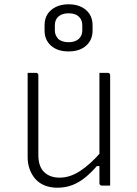

<svg xmlns="http://www.w3.org/2000/svg" viewBox="-20 -866 640 896"><path d="M148 -526Q152 -526 154 -524.5Q156 -523 157.5 -521Q159 -519 159 -515Q159 -469 159 -422.5Q159 -376 159 -329.5Q159 -283 159 -236.5Q159 -190 159 -143Q159 -89 186 -63Q213 -37 258 -37Q282 -37 305.5 -44.5Q329 -52 353 -67.5Q377 -83 403 -106.5Q429 -130 457 -163V-91H432Q406 -61 378 -38Q350 -15 318 -2.5Q286 10 248 10Q214 10 187.5 -1Q161 -12 144 -32Q127 -52 118 -77.5Q109 -103 109 -133Q109 -178 109 -222.5Q109 -267 109 -312Q109 -357 109 -401Q109 -433 109 -464Q109 -495 109 -526Q119 -526 128.5 -526Q138 -526 148 -526ZM483 -526Q487 -526 489 -524.5Q491 -523 492.5 -521Q494 -519 494 -515Q494 -446 494 -377Q494 -308 494 -238.5Q494 -169 494 -100Q494 -76 494 -56.5Q494 -37 494 -22.5Q494 -8 494 0Q488 0 481.5 0Q475 0 468.5 0Q462 0 455 0Q452 0 449.5 -1.5Q447 -3 445.5 -5Q444 -7 444 -11Q444 -97 444 -183Q444 -269 444 -355Q444 -441 444 -526Q451 -526 457.5 -526Q464 -526 470.5 -526Q477 -526 483 -526ZM300 -846Q335 -846 360 -833.5Q385 -821 398.5 -799.5Q412 -778 412 -749V-723Q412 -680 382 -653Q352 -626 300 -626Q248 -626 218 -653Q188 -680 188 -723V-749Q188 -778 201.5 -799.5Q215 -821 240.5 -833.5Q266 -846 300 -846ZM300 -804Q270 -804 253 -789Q236 -774 236 -748V-724Q236 -711 240.5 -701.5Q245 -692 252 -684Q260 -677 272.5 -673Q285 -669 300 -669Q330 -669 347 -684Q364 -699 364 -724V-748Q364 -760 360.5 -769.5Q357 -779 350 -786Q342 -795 329.5 -799.5Q317 -804 300 -804Z"/></svg>

Font: Recursive Sans Linear Light
Style: Regular
Weight: 300
Version: Version 1.085